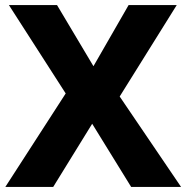

<svg xmlns="http://www.w3.org/2000/svg" viewBox="-20 -734 733 754"><path d="M691 0 450 -355 674 -714H485L347 -474L204 -714H15L238 -367L1 0H189L342 -248L495 0Z"/></svg>

Font: Noto Sans Bengali UI ExtraBold
Style: Regular
Weight: 800
Designer: Jelle Bosma - Monotype Design Team
Foundry: Monotype Imaging Inc.
Version: Version 2.003